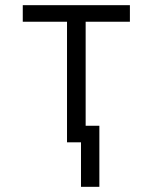

<svg xmlns="http://www.w3.org/2000/svg" viewBox="-20 -550 590 742"><path d="M293 172V0H239V-466H68V-530H482V-466H311V-64H364V172Z"/></svg>

Font: Lode Term
Style: Regular
Weight: 400
Monospace: yes
Designer: Belleve Invis
Foundry: Belleve Invis
Version: Version 29.2.0